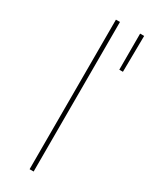

<svg xmlns="http://www.w3.org/2000/svg" viewBox="-196 -783 646 825"><g transform="rotate(30 127.5 -371.0)"><path d="M115 -742H135V0H115ZM235 -742H255L253 -563H235Z"/></g></svg>

Font: Gontserrat Thin
Style: Regular
Weight: 250
Designer: Julieta Ulanovsky
Foundry: Julieta Ulanovsky
Version: Version 6.001